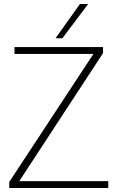

<svg xmlns="http://www.w3.org/2000/svg" viewBox="-20 -934 578 954"><path d="M26 0V-30L443 -664V-666H52V-700H492V-670L77 -36V-34H518V0ZM256 -744 377 -914H418L290 -744Z"/></svg>

Font: Georama ExtraCondensed Thin ExtraLight
Style: Regular
Weight: 250
Version: Version 1.001